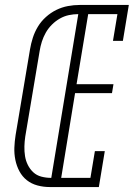

<svg xmlns="http://www.w3.org/2000/svg" viewBox="-20 -755 540 775"><path d="M181 0Q155 0 131 -6.5Q107 -13 88.5 -27.5Q70 -42 58.5 -63.5Q47 -85 42 -109.5Q37 -134 38 -159.5Q39 -185 43 -210L101 -555Q105 -579 112.5 -602.5Q120 -626 133 -647.5Q146 -669 165.5 -686.5Q185 -704 207.5 -715Q230 -726 254 -730.5Q278 -735 302 -735H500L476 -590H436L454 -698H336L289 -415H438L432 -379H283L227 -37H345L363 -145H403L379 0ZM187 -37 296 -698Q277 -698 258 -694Q239 -690 221.5 -680Q204 -670 189.5 -655.5Q175 -641 165 -623.5Q155 -606 149 -587Q143 -568 140 -549L82 -204Q79 -184 78.5 -164Q78 -144 81 -125Q84 -106 92.5 -89Q101 -72 114.5 -59.5Q128 -47 147 -42Q166 -37 187 -37Z"/></svg>

Font: Iosevka Curly Slab Extralight
Style: Italic
Weight: 200
Italic angle: -9°
Monospace: yes
Designer: Belleve Invis
Foundry: Belleve Invis
Version: Version 22.1.2; ttfautohint (v1.8.4)